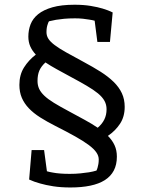

<svg xmlns="http://www.w3.org/2000/svg" viewBox="-20 -745 611 827"><path d="M339.8 -478.5Q380.9 -456.5 413.6 -435.8Q446.3 -415 469.5 -392.3Q492.7 -369.6 504.9 -343.5Q517.1 -317.4 517.1 -284.7Q517.1 -242.2 496.8 -211.7Q476.6 -181.2 444.8 -159.7Q463.9 -140.6 473.6 -119.1Q483.4 -97.7 483.4 -70.3Q483.4 -35.6 470.2 -10.5Q457 14.6 431.6 30.8Q406.2 46.9 368.9 54.7Q331.5 62.5 283.7 62.5Q242.2 62.5 209.5 57.4Q176.8 52.2 153.3 45.4Q126.5 38.1 105.5 28.3L116.2 -98.6H169.9L182.1 -7.3Q193.4 -3.9 208.5 -1.5Q221.2 1 239.3 2.4Q257.3 3.9 280.3 3.9Q305.7 3.9 326.7 1.7Q347.7 -0.5 363.3 -2.9Q381.3 -5.9 395.5 -10.3Q398.4 -16.1 400.4 -23.4Q402.3 -29.8 403.8 -38.6Q405.3 -47.4 405.3 -58.1Q405.3 -73.7 395 -88.6Q384.8 -103.5 362.3 -120.4Q339.8 -137.2 304.2 -157.2Q268.6 -177.2 218.3 -202.6Q181.6 -221.2 152.8 -239.5Q124 -257.8 104.2 -278.6Q84.5 -299.3 74 -323.7Q63.5 -348.1 63.5 -379.4Q63.5 -422.9 83.5 -454.6Q103.5 -486.3 134.3 -509.8Q118.7 -526.4 110.4 -545.2Q102.1 -564 102.1 -587.4Q102.1 -615.7 111.8 -640.6Q121.6 -665.5 144.5 -684.1Q167.5 -702.6 205.8 -713.6Q244.1 -724.6 301.3 -724.6Q340.3 -724.6 370.8 -719.5Q401.4 -714.4 422.4 -708Q446.8 -700.7 465.3 -691.4L453.6 -564.5H399.4L387.7 -655.8Q377 -658.7 363.8 -660.6Q352.5 -662.6 337.2 -664.3Q321.8 -666 303.2 -666Q276.9 -666 256.3 -664.1Q235.8 -662.1 221.2 -659.7Q204.1 -656.7 190.9 -653.3Q187.5 -647.9 185.5 -640.6Q183.1 -634.3 181.6 -625.7Q180.2 -617.2 180.2 -606.4Q180.2 -590.8 188.5 -577.9Q196.8 -564.9 215.6 -550.8Q234.4 -536.6 264.9 -519.5Q295.4 -502.4 339.8 -478.5ZM275.9 -266.1Q314 -245.6 345.2 -228.5Q376.5 -211.4 400.9 -194.8Q419.4 -210.4 429.2 -230Q439 -249.5 439 -274.4Q439 -294.4 429.9 -310.8Q420.9 -327.1 401.9 -342.8Q382.8 -358.4 353.3 -375.7Q323.7 -393.1 282.7 -415Q251 -432.1 224.4 -446.8Q197.8 -461.4 175.8 -476.1Q157.2 -459 149.4 -440.7Q141.6 -422.4 141.6 -396.5Q141.6 -377.9 148.4 -362.8Q155.3 -347.7 170.9 -332.8Q186.5 -317.9 212.4 -302Q238.3 -286.1 275.9 -266.1Z"/></svg>

Font: Noticia Text
Style: Regular
Weight: 400
Designer: JM Sole
Foundry: JM Sole
Version: Version 1.003